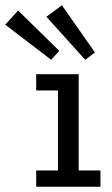

<svg xmlns="http://www.w3.org/2000/svg" viewBox="-102 -712 426 732"><path d="M36 -429H198V-62H281V0H36V-62H119V-367H36ZM134 -692 260 -512 223 -484 75 -648ZM-33 -672 124 -518 93 -484 -82 -618Z"/></svg>

Font: Podkova VF Beta
Style: Regular
Weight: 400
Designer: Ilya Yudin
Foundry: Cyreal (www.cyreal.org)
Version: Version 2.100